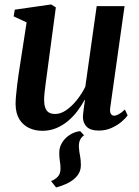

<svg xmlns="http://www.w3.org/2000/svg" viewBox="-20 -564 610 844"><path d="M332.5 12.5 349.5 30.5Q336.5 40 331 53.2Q325.5 66.5 327 86Q328.5 105 332 121.5Q335.5 138 335.5 162.5Q335.5 188.5 320.2 207.8Q305 227 280.2 239.8Q255.5 252.5 226.5 260L204.5 232Q222.5 225 234.2 212.5Q246 200 246 177Q246 159.5 243.2 144.5Q240.5 129.5 240.5 108Q240.5 87.5 248.8 70.8Q257 54 270.5 41.5Q284 29 300.2 21.5Q316.5 14 332.5 12.5ZM166 11Q133.5 11 107 -1.8Q80.5 -14.5 64.8 -40.2Q49 -66 48.5 -106.5Q48.5 -122 50.5 -144Q52.5 -166 55.5 -190.8Q58.5 -215.5 62 -239.2Q65.5 -263 68.5 -281.5L97 -465.5L40 -492L45 -521.5L205 -544.5L225.5 -531.5L192.5 -285Q190 -265 186.8 -242.2Q183.5 -219.5 180.8 -197.8Q178 -176 176 -157.8Q174 -139.5 174 -127.5Q174 -104 179.2 -89.8Q184.5 -75.5 195.2 -69.2Q206 -63 223 -63Q247 -63 271.5 -80Q296 -97 317.8 -124.2Q339.5 -151.5 355 -182.5L405 -537H527.5L464.5 -90.5Q462 -73 467 -64.2Q472 -55.5 481.5 -55.5Q490.5 -55.5 502 -61.8Q513.5 -68 529 -82.5L541 -57Q533 -45 514.8 -29.2Q496.5 -13.5 470.8 -1.8Q445 10 414 10Q378 10 361.5 -6.5Q345 -23 344.5 -48.5Q344.5 -52.5 345.2 -61Q346 -69.5 347.5 -80.8Q349 -92 350.5 -103.5Q352 -115 353.5 -124.5L352 -125Q338 -99 319.5 -74.8Q301 -50.5 277.8 -31.2Q254.5 -12 226.8 -0.5Q199 11 166 11Z"/></svg>

Font: Merriweather 72pt SemiBold
Style: Italic
Weight: 600
Italic angle: -7.8°
Version: Version 2.101